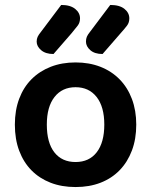

<svg xmlns="http://www.w3.org/2000/svg" viewBox="-20 -740 610 775"><path d="M530 -237Q530 -179 512.5 -132.5Q495 -86 463 -53Q431 -20 386 -2.5Q341 15 285 15Q229 15 184 -2.5Q139 -20 107 -52.5Q75 -85 57.5 -131.5Q40 -178 40 -237Q40 -295 57.5 -341.5Q75 -388 107.5 -420.5Q140 -453 185 -470.5Q230 -488 285 -488Q340 -488 385 -470.5Q430 -453 462.5 -420Q495 -387 512.5 -340.5Q530 -294 530 -237ZM285 -388Q231 -388 200 -348.5Q169 -309 169 -237Q169 -164 199.5 -125Q230 -86 285 -86Q340 -86 370.5 -125.5Q401 -165 401 -237Q401 -309 370 -348.5Q339 -388 285 -388ZM227 -720Q264 -720 283.5 -704Q303 -688 303 -666Q303 -649 294 -637Q285 -625 269 -606L196 -522Q164 -522 146 -537.5Q128 -553 128 -572Q128 -583 132 -591.5Q136 -600 145 -611ZM425 -720Q463 -720 482.5 -704Q502 -688 502 -666Q502 -649 493 -637Q484 -625 467 -606L394 -522Q362 -522 344.5 -537.5Q327 -553 327 -572Q327 -583 330.5 -591.5Q334 -600 343 -611Z"/></svg>

Font: Baloo Thambi 2 SemiBold
Style: Regular
Weight: 600
Designer: Aadarsh Rajan and Ek Type
Foundry: Ek Type
Version: Version 1.640;hotconv 1.0.111;makeotfexe 2.5.65597; ttfautoh